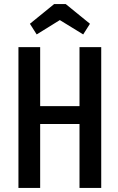

<svg xmlns="http://www.w3.org/2000/svg" viewBox="-20 -917 578 937"><path d="M70 0V-687H176V-399H368V-687H474V0H368V-312H176V0ZM244 -897H301L419 -801L386 -749L272 -819L159 -749L126 -801Z"/></svg>

Font: Medium
Style: Regular
Weight: 500
Designer: Fernando Haro
Foundry: deFharo
Version: Version 1.787